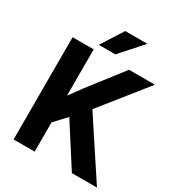

<svg xmlns="http://www.w3.org/2000/svg" viewBox="-209 -1029 1062 1156"><g transform="rotate(30 321.5 -450.5)"><path d="M63.5 0ZM286.1 -285.2 210 -203.1V0H63.5V-710.9H210V-388.7L274.4 -477.1L455.6 -710.9H635.7L383.3 -395L643.1 0H468.8ZM319.3 -901.4H473.1L337.9 -750H223.1Z"/></g></svg>

Font: Roboto
Style: Bold
Weight: 700
Designer: Google
Version: Version 2.134; 2016; ttfautohint (v1.6)